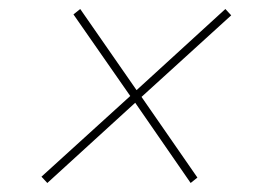

<svg xmlns="http://www.w3.org/2000/svg" viewBox="-20 -519 580 426"><path d="M280 -291 85 -113 72 -127 269 -306 143 -487 158 -499 283 -319 480 -499 493 -485 294 -304 418 -125 403 -113Z"/></svg>

Font: IBM Plex Sans Cond Thin
Style: Italic
Weight: 100
Width: 3
Italic angle: -11°
Designer: Mike Abbink, Paul van der Laan, Pieter van Rosmalen
Foundry: Bold Monday
Version: Version 1.3